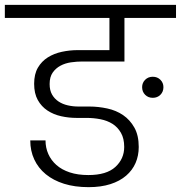

<svg xmlns="http://www.w3.org/2000/svg" viewBox="-49 -760 747 793"><path d="M582 -356Q563 -356 550.5 -368.5Q538 -381 538 -400Q538 -418 550.5 -430.5Q563 -443 582 -443Q601 -443 613.5 -430.5Q626 -418 626 -400Q626 -381 613.5 -368.5Q601 -356 582 -356ZM-29 -740H678V-686H465V-506H291Q268 -506 244 -502.5Q220 -499 200.5 -488.5Q181 -478 168.5 -460Q156 -442 156 -413Q156 -387 166 -369.5Q176 -352 192.5 -341Q209 -330 230.5 -325Q252 -320 275 -320H320Q357 -320 394 -312Q431 -304 459.5 -284.5Q488 -265 506 -233Q524 -201 524 -153Q524 -117 511 -87Q498 -57 472 -34.5Q446 -12 407 0.5Q368 13 317 13Q260 13 215.5 -1Q171 -15 140 -40.5Q109 -66 92.5 -101.5Q76 -137 76 -180H139Q139 -150 150.5 -124Q162 -98 184 -78.5Q206 -59 239 -48Q272 -37 316 -37Q391 -37 427.5 -70.5Q464 -104 464 -153Q464 -188 450.5 -211.5Q437 -235 415.5 -248.5Q394 -262 366 -267.5Q338 -273 309 -273H267Q235 -273 203.5 -280Q172 -287 147 -303.5Q122 -320 107 -347Q92 -374 92 -414Q92 -454 107.5 -480.5Q123 -507 148.5 -523Q174 -539 206.5 -546Q239 -553 272 -553H403V-686H-29Z"/></svg>

Font: SVN-Poppins Light
Style: Regular
Weight: 300
Designer: Ninad Kale (Devanagari), Jonny Pinhorn (Latin)
Foundry: Indian Type Foundry
Version: Version 3.002 2017; ttfautohint (v1.8.3)